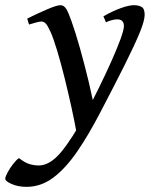

<svg xmlns="http://www.w3.org/2000/svg" viewBox="-111 -477 592 741"><path d="M259.8 -24.4 200.7 50.3 184.6 36.1Q177.2 -5.9 164.8 -62.7Q152.3 -119.6 137.9 -177.7Q123.5 -235.8 109.1 -283.2Q94.7 -330.6 84 -354Q72.8 -378.9 65.2 -386.5Q57.6 -394 48.8 -394Q42.5 -394 27.6 -390.1Q12.7 -386.2 1 -382.3L-5.9 -405.3Q33.2 -424.8 70.8 -440.9Q108.4 -457 122.1 -457Q135.7 -457 144.5 -442.9Q153.3 -428.7 165 -395Q179.7 -354 197.3 -292Q214.8 -230 231.7 -159.9Q248.5 -89.8 259.8 -24.4ZM447.3 -419.9Q447.3 -397.9 429 -352.8Q410.6 -307.6 372.6 -231.2Q334.5 -154.8 274.4 -40Q230.5 44.4 186.5 108.4Q142.6 172.4 95 208.3Q47.4 244.1 -8.8 244.1Q-41 244.1 -65.9 233.2Q-90.8 222.2 -90.8 212.9Q-90.8 205.1 -81.3 187.7Q-71.8 170.4 -59.1 154.3Q-46.4 138.2 -37.6 133.3Q-15.1 150.9 2.7 156.2Q20.5 161.6 38.6 161.6Q82 161.6 125.2 109.4Q168.5 57.1 218.3 -36.1Q244.1 -84 270.3 -137.2Q296.4 -190.4 318.4 -239.5Q340.3 -288.6 353.8 -325.2Q367.2 -361.8 367.2 -376.5Q367.2 -402.3 341.3 -402.3Q323.7 -402.3 297.9 -391.1L288.1 -414.1Q323.2 -434.1 355 -445.6Q386.7 -457 405.8 -457Q422.4 -457 434.8 -450.7Q447.3 -444.3 447.3 -419.9Z"/></svg>

Font: Gentium Book Plus
Style: Italic
Weight: 400
Italic angle: -8°
Designer: Victor Gaultney, Annie Olsen, Iska Routamaa, Becca Hirsbrunner
Foundry: SIL International
Version: Version 6.101